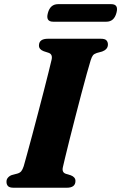

<svg xmlns="http://www.w3.org/2000/svg" viewBox="-20 -882 570 902"><path d="M275.5 -97Q269.5 -72 289.5 -65.5L312.5 -58.5Q334.5 -50 334.5 -32Q334.5 0 293.5 0H45Q24.5 0 17.5 -7.8Q10.5 -15.5 10.5 -27.5Q10 -39.5 17.8 -48Q25.5 -56.5 36.5 -60L61.5 -66.5Q73.5 -70 79.8 -77.5Q86 -85 91.5 -101.5Q97 -121.5 107.8 -160.2Q118.5 -199 131.8 -248.8Q145 -298.5 159 -351.8Q173 -405 185.8 -454.8Q198.5 -504.5 208.2 -543.2Q218 -582 222.5 -602Q228 -627.5 208 -634L185 -641.5Q163 -650 163 -668Q163 -700 205.5 -700H453Q473.5 -700 480.2 -692.2Q487 -684.5 487 -673Q487 -660.5 479.2 -652.2Q471.5 -644 460 -640L434.5 -633Q422.5 -629 417 -622.5Q411.5 -616 406 -599Q399.5 -578 387.8 -536Q376 -494 362 -440.5Q348 -387 333.5 -331Q319 -275 306.5 -225.2Q294 -175.5 285.8 -141Q277.5 -106.5 275.5 -97ZM205 -821Q216 -862.5 253 -862.5H502.5Q538.5 -862.5 527 -821.5Q516 -780 479.5 -780H230Q193.5 -780 205 -821Z"/></svg>

Font: Fraunces 9pt S000
Style: Bold Italic
Weight: 700
Italic angle: -16°
Version: Version 1.000; ttfautohint (v1.8.3)